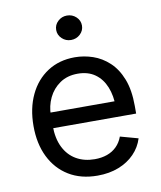

<svg xmlns="http://www.w3.org/2000/svg" viewBox="-85 -819 753 899"><g transform="rotate(-10 291.5 -369.5)"><path d="M306.6 11.7Q227.5 11.7 170.2 -23.4Q112.8 -58.6 81.8 -121.6Q50.8 -184.6 50.8 -268.6Q50.8 -352.5 81.1 -416.5Q111.3 -480.5 166.7 -516.6Q222.2 -552.7 296.4 -552.7Q339.8 -552.7 382.1 -538.3Q424.3 -523.9 458.7 -491.9Q493.2 -460 513.7 -407.7Q534.2 -355.5 534.2 -279.8V-243.2H110.4V-317.4H486.8L445.8 -290Q445.8 -343.8 429 -385.5Q412.1 -427.2 378.9 -450.9Q345.7 -474.6 296.4 -474.6Q247.1 -474.6 211.9 -450.4Q176.8 -426.3 158.2 -387.5Q139.6 -348.6 139.6 -304.2V-254.9Q139.6 -194.3 160.6 -152.1Q181.6 -109.9 219.5 -88.1Q257.3 -66.4 307.1 -66.4Q339.4 -66.4 365.7 -75.7Q392.1 -85 411.1 -103.8Q430.2 -122.6 440.4 -150.4L525.4 -127Q512.7 -85.9 482.4 -54.7Q452.1 -23.4 407.5 -5.9Q362.8 11.7 306.6 11.7ZM294.4 -635.3Q269.5 -635.3 251.5 -652.3Q233.4 -669.4 233.4 -693.4Q233.4 -717.8 251.5 -734.6Q269.5 -751.5 294.4 -751.5Q319.8 -751.5 337.9 -734.6Q356 -717.8 356 -693.4Q356 -669.4 337.9 -652.3Q319.8 -635.3 294.4 -635.3Z"/></g></svg>

Font: Inter Variable
Style: Regular
Weight: 400
Designer: Rasmus Andersson
Foundry: rsms
Version: Version 4.001;git-9221beed3